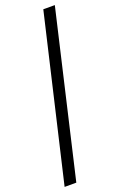

<svg xmlns="http://www.w3.org/2000/svg" viewBox="-168 -805 604 971"><g transform="rotate(-20 134.0 -319.5)"><path d="M0 121 206 -760H268L63 121Z"/></g></svg>

Font: Noto Serif Thai SemiCondensed SemiBold
Style: Regular
Weight: 600
Width: 4
Designer: Monotype Design Team
Foundry: Monotype Imaging Inc.
Version: Version 2.002; ttfautohint (v1.8.4.7-5d5b)